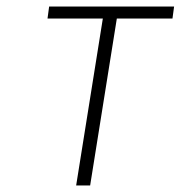

<svg xmlns="http://www.w3.org/2000/svg" viewBox="-20 -585 555 590"><path d="M126 -528H296L214 -15H257L339 -528H510L515 -565H131Z"/></svg>

Font: Charger Sport
Style: HLObl
Weight: 100
Designer: Jasper
Foundry: Cannot Into Space Fonts
Version: Version 1.1